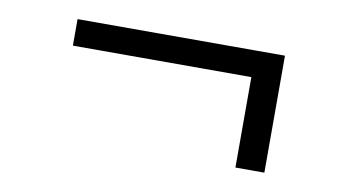

<svg xmlns="http://www.w3.org/2000/svg" viewBox="-39 -475 699 392"><g transform="rotate(10 310.0 -279.0)"><path d="M95 -400.5H525V-345.5H95ZM525 -400.5V-158H465V-400.5Z"/></g></svg>

Font: Monaspace Krypton Var ExLight
Style: Regular
Weight: 200
Designer: Riley Cran and the Lettermatic Team
Version: Version 1.200 (Monaspace Krypton Var)